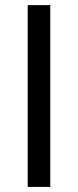

<svg xmlns="http://www.w3.org/2000/svg" viewBox="-20 -735 307 755"><path d="M177.7 -714.8V0H88.9V-714.8Z"/></svg>

Font: Inter Tight
Style: Bold
Weight: 700
Designer: Rasmus Andersson
Foundry: rsms
Version: Version 3.004; ttfautohint (v1.8.4.7-5d5b)